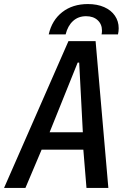

<svg xmlns="http://www.w3.org/2000/svg" viewBox="-26 -928 646 948"><path d="M312 -725H446L509 0H401L385.5 -189H179.5L99.5 0H-6ZM383 -275 365 -619H357.5L219 -275ZM408 -908Q454 -908 488.5 -892.8Q523 -877.5 541.5 -850.2Q560 -823 560 -788.5Q560 -772.5 556.5 -758H475.5Q477.5 -766.5 477.5 -777Q477.5 -808.5 456.2 -828.2Q435 -848 399 -848Q360.5 -848 334.5 -824.2Q308.5 -800.5 298 -758H214.5Q230.5 -828.5 281.5 -868.2Q332.5 -908 408 -908Z"/></svg>

Font: JuliaMono MediumItalic
Style: Regular
Weight: 500
Italic angle: -9°
Monospace: yes
Designer: cormullion
Foundry: corm
Version: Version 0.049; ttfautohint (v1.8.4)